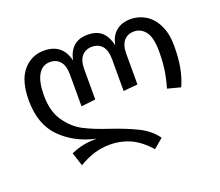

<svg xmlns="http://www.w3.org/2000/svg" viewBox="-124 -717 1270 1110"><g transform="rotate(-20 511.0 -161.5)"><path d="M960 -308Q960 -231 949 -173.5Q938 -116 916 -68L836 -89Q852 -143 859.5 -193Q867 -243 867 -307Q867 -394 839 -429.5Q811 -465 768 -465Q730 -465 707 -438.5Q684 -412 684 -358V-170L596 -162V-358Q596 -412 573 -438.5Q550 -465 511 -465Q472 -465 448.5 -438.5Q425 -412 425 -358V-172L337 -162V-358Q337 -412 314 -438.5Q291 -465 252 -465Q205 -465 179.5 -421.5Q154 -378 154 -295Q154 -196 197 -135Q240 -74 297.5 -44Q355 -14 443 15Q536 46 604 79.5Q672 113 710 167L652 216Q595 153 537.5 127.5Q480 102 414 102Q362 102 316 116.5Q270 131 223 159L196 76Q235 59 271 51.5Q307 44 356 44Q227 16 144.5 -67Q62 -150 62 -298Q62 -419 113 -479Q164 -539 242 -539Q355 -539 382 -427Q392 -482 424.5 -510.5Q457 -539 509 -539Q565 -539 596 -512Q627 -485 641 -427Q651 -482 686 -510.5Q721 -539 775 -539Q825 -539 867 -513Q909 -487 934.5 -435Q960 -383 960 -308Z"/></g></svg>

Font: FiraGO
Style: Regular
Weight: 400
Designer: bBox Type
Foundry: bBox Type GmbH
Version: Version 1.001;April 20, 2020;FontCreator 12.0.0.2555 64-bit